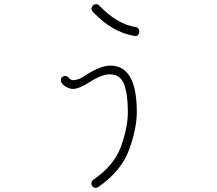

<svg xmlns="http://www.w3.org/2000/svg" viewBox="-20 -838 1040 922"><path d="M419 -797Q420 -805 426.5 -811.5Q433 -818 441 -818Q450 -818 456 -812Q542 -722 631 -708Q640 -707 644.5 -700.5Q649 -694 649 -686Q649 -679 644.5 -672Q640 -665 632 -665Q625 -665 622 -666Q568 -676 520.5 -704Q473 -732 425 -782Q419 -790 419 -797ZM419 43Q419 31 428 25Q528 -43 561 -134.5Q594 -226 594 -300Q594 -385 576 -433Q558 -481 508 -481Q468 -481 411 -444Q359 -411 331 -411Q316 -411 300 -419.5Q284 -428 276 -440Q272 -445 272 -453Q272 -463 278.5 -468Q285 -473 292 -473Q304 -473 310 -465Q314 -459 320 -456Q326 -453 331 -453Q344 -453 359.5 -459Q375 -465 387 -474Q418 -495 451 -509Q484 -523 510 -523Q637 -523 637 -300Q637 -221 600 -119Q563 -17 452 60Q446 64 440 64Q431 64 425 58Q419 52 419 43Z"/></svg>

Font: Tsukimi Rounded Light
Style: Regular
Weight: 300
Designer: Takashi Funayama
Foundry: Takashi Funayama
Version: Version 1.032; ttfautohint (v1.8.3)